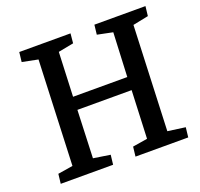

<svg xmlns="http://www.w3.org/2000/svg" viewBox="-122 -838 1018 975"><g transform="rotate(-20 387.0 -350.5)"><path d="M547 -324H254L244 -66L335 -52L329 0H46L52 -52L133 -65L156 -632L71 -649L77 -701H354L349 -649L266 -633L256 -394H549L560 -632L477 -649L483 -701H759L753 -649L669 -632L646 -66L741 -53L735 0H450L456 -52L536 -65Z"/></g></svg>

Font: Literata Medium
Style: Italic
Weight: 500
Italic angle: -2°
Designer: Latin by Veronika Burian and Jose Scaglione. Greek by Irene Vlachou. Cyrillic by Vera Evstafieva
Foundry: TypeTogether
Version: Version 3.103;gftools[0.9.29]